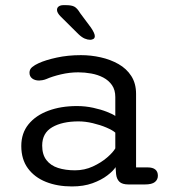

<svg xmlns="http://www.w3.org/2000/svg" viewBox="-20 -696 659 726"><path d="M466.5 1.5Q442 1.5 431.5 -8.8Q421 -19 419 -37.5L417 -64Q408.5 -50 386 -32.8Q363.5 -15.5 329.8 -3.2Q296 9 252 9Q197 9 153.8 -8.2Q110.5 -25.5 85.5 -59.5Q60.5 -93.5 60.5 -144Q60.5 -192.5 87.8 -226Q115 -259.5 162.5 -277.2Q210 -295 271 -295Q302.5 -295 332.2 -288.5Q362 -282 384.2 -273.2Q406.5 -264.5 416 -257.5V-329Q416 -356 403.5 -374Q391 -392 370.5 -402.8Q350 -413.5 325.2 -418Q300.5 -422.5 276 -422.5Q243.5 -422.5 210.5 -414.8Q177.5 -407 155 -397Q147.5 -394 140.2 -392.8Q133 -391.5 128 -391.5Q112 -391.5 101.8 -399.2Q91.5 -407 91.5 -421Q91.5 -434 101.5 -442.2Q111.5 -450.5 126 -457Q152 -469 194.2 -478.2Q236.5 -487.5 286 -487.5Q324 -487.5 360.8 -479.2Q397.5 -471 428 -453.8Q458.5 -436.5 476.5 -408.5Q494.5 -380.5 494.5 -341V-63H538.5Q557.5 -63 567.2 -55Q577 -47 577 -31.5Q577 -17 565.8 -7.8Q554.5 1.5 527.5 1.5ZM416 -194.5Q406 -203.5 382.8 -213.5Q359.5 -223.5 331.2 -230.2Q303 -237 277 -237Q215.5 -237 177.5 -215Q139.5 -193 139.5 -145.5Q139.5 -111.5 155.5 -90.8Q171.5 -70 199.5 -61Q227.5 -52 263.5 -52Q299.5 -52 331 -66.5Q362.5 -81 385 -100.5Q407.5 -120 416 -135ZM321 -545.5Q311.5 -545.5 300.2 -550.2Q289 -555 276 -567.5L209.5 -633.5Q195.5 -647.5 195.5 -658.5Q195.5 -667 202.2 -671.8Q209 -676.5 219 -676.5H230.5Q250.5 -676.5 261.2 -670.8Q272 -665 283 -646.5L324 -591.5Q338.5 -570 338.5 -559.5Q338.5 -551.5 332.8 -548.5Q327 -545.5 321 -545.5Z"/></svg>

Font: Sono Monospace
Style: Regular
Weight: 400
Designer: Tyler Finck
Foundry: Tyler Finck
Version: Version 2.112